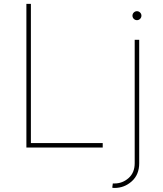

<svg xmlns="http://www.w3.org/2000/svg" viewBox="-20 -747 824 972"><path d="M113.6 0V-727.3H136.4V-22.7H500V0ZM661.9 -545.5H684.7V79.5Q684.7 137.1 647.2 170.8Q609.7 204.5 559.7 204.5Q557.5 204.5 555 204.4Q552.6 204.2 548.3 203.1L551.1 181.8H559.7Q600.1 181.8 631 154.5Q661.9 127.1 661.9 79.5ZM673.3 -644.9Q664.1 -644.9 657.3 -651.6Q650.6 -658.4 650.6 -667.6Q650.6 -676.8 657.3 -683.6Q664.1 -690.3 673.3 -690.3Q682.5 -690.3 689.3 -683.6Q696 -676.8 696 -667.6Q696 -658.4 689.3 -651.6Q682.5 -644.9 673.3 -644.9Z"/></svg>

Font: Inter Thin BETA
Style: Regular
Weight: 100
Designer: Rasmus Andersson
Foundry: rsms
Version: Version 3.011;git-f93a4a705